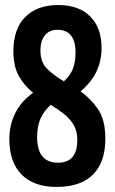

<svg xmlns="http://www.w3.org/2000/svg" viewBox="-20 -730 454 760"><path d="M397 -181Q397 -88 348 -39Q299 10 204 10Q114 10 65.5 -39Q17 -88 17 -179Q17 -235 40 -281.5Q63 -328 111 -363Q78 -389 55.5 -427.5Q33 -466 33 -527Q33 -615 79.5 -662.5Q126 -710 211 -710Q292 -710 337 -665Q382 -620 382 -540Q382 -491 362.5 -448.5Q343 -406 299 -368Q338 -341 367.5 -298.5Q397 -256 397 -181ZM140 -530Q140 -483 167.5 -456.5Q195 -430 233 -408Q259 -432 269 -459Q279 -486 279 -522Q279 -612 207 -612Q175 -612 157.5 -590Q140 -568 140 -530ZM127 -187Q127 -86 210 -86Q286 -86 286 -176Q286 -212 271 -236.5Q256 -261 232.5 -279.5Q209 -298 181 -315Q153 -290 140 -260Q127 -230 127 -187Z"/></svg>

Font: Georama Condensed SemiBold
Style: Regular
Weight: 600
Width: 3
Designer: Jean-Baptiste Levee
Foundry: Production Type
Version: Version 1.000